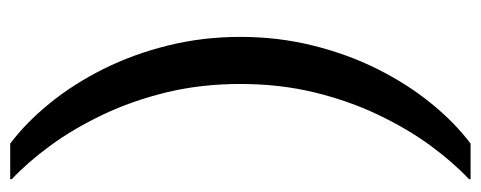

<svg xmlns="http://www.w3.org/2000/svg" viewBox="-296 -494 920 367"><g transform="rotate(90 163.5 -310.0)"><path d="M140 -310Q140 -385 156 -451Q172 -517 199 -573.5Q226 -630 258 -673.5Q290 -717 322 -747V-750H254Q214 -720 177 -674.5Q140 -629 111.5 -572Q83 -515 66.5 -448.5Q50 -382 50 -310Q50 -238 66.5 -171.5Q83 -105 111.5 -48Q140 9 177 54.5Q214 100 254 130H322V127Q290 97 258 53.5Q226 10 199 -46.5Q172 -103 156 -169Q140 -235 140 -310Z"/></g></svg>

Font: Roboto Serif 20pt
Style: Regular
Weight: 400
Designer: Greg Gazdowicz
Foundry: Commercial Type
Version: Version 1.008